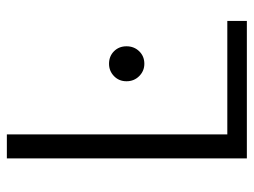

<svg xmlns="http://www.w3.org/2000/svg" viewBox="-110 -630 740 560"><g transform="rotate(-90 260.0 -350.0)"><path d="M78 0V-700H148V-57H479V0ZM354 -299Q333 -299 318 -314Q303 -329 303 -351Q303 -373 318 -387.5Q333 -402 354 -402Q376 -402 390.5 -387.5Q405 -373 405 -351Q405 -329 390.5 -314Q376 -299 354 -299Z"/></g></svg>

Font: DM Sans Light
Style: Regular
Weight: 300
Designer: Colophon Foundry, Jonny Pinhorn
Foundry: Colophon Foundry
Version: Version 4.004; ttfautohint (v1.8.4.7-5d5b)